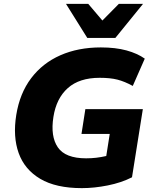

<svg xmlns="http://www.w3.org/2000/svg" viewBox="-20 -961 790 992"><path d="M46 0ZM403 11Q269 11 188 -37Q107 -85 76.5 -170Q46 -255 64 -367Q82 -479 141 -557Q200 -635 292 -675.5Q384 -716 501 -716Q577 -716 633.5 -700.5Q690 -685 728 -658L666 -517Q624 -540 587 -549.5Q550 -559 495 -559Q390 -559 330.5 -506Q271 -453 256 -357Q240 -256 279 -199.5Q318 -143 425 -143Q452 -143 477.5 -146Q503 -149 529 -155L547 -269H401L421 -397H718L662 -45Q607 -17 537 -3Q467 11 403 11ZM431 -765 321 -941H436L509 -855L594 -941H719L576 -765Z"/></svg>

Font: Winston ExtraBold
Style: Italic
Weight: 800
Italic angle: -9°
Designer: Original fonts by Vernon Adams / Changes by Cristiano Sobral
Foundry: Original fonts by Vernon Adams / Changes by Cristiano Sobral
Version: Version 2.503;July 17, 2020;FontCreator 13.0.0.2655 64-bit